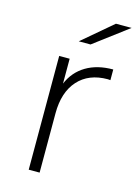

<svg xmlns="http://www.w3.org/2000/svg" viewBox="-112 -788 617 851"><g transform="rotate(15 197.0 -362.5)"><path d="M353 -526V-477L341 -478Q254 -478 205 -423.5Q156 -369 156 -272V0H106V-522H154V-408Q178 -465 229 -495.5Q280 -526 353 -526ZM312 -725H384L227 -607H173Z"/></g></svg>

Font: Idrija Light
Style: Regular
Weight: 300
Designer: Julieta Ulanovsky
Foundry: Julieta Ulanovsky
Version: Version 7.200